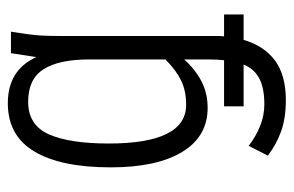

<svg xmlns="http://www.w3.org/2000/svg" viewBox="-150 -408 751 491"><g transform="rotate(-90 225.5 -162.5)"><path d="M43 -255Q43 -382 83.5 -450Q124 -518 207 -518Q292 -518 325 -445L335 -510H390L384 -471Q381 -449 380 -431Q379 -413 379 -388V0Q379 9 379 18Q379 27 378 35H434V85H369Q354 137 316.5 165Q279 193 215 193Q169 193 135.5 181Q102 169 73 147L98 98Q123 117 149.5 127.5Q176 138 204 138Q246 138 270.5 125Q295 112 306 85H199V35H317Q318 26 318.5 16Q319 6 319 -5V-67Q294 -39 263.5 -23Q233 -7 195 -7Q122 -7 82.5 -72Q43 -137 43 -255ZM104 -260Q104 -62 203 -62Q239 -62 265.5 -75Q292 -88 319 -115V-310Q319 -387 294 -426.5Q269 -466 211 -466Q151 -466 127.5 -413Q104 -360 104 -260Z"/></g></svg>

Font: Radio Canada Condensed Light
Style: Regular
Weight: 300
Width: 3
Designer: Charles Daoud, Etienne Aubert Bonn, Alexandre Saumier Demers, Jacques Le Bailly
Foundry: Radio-Canada
Version: Version 2.104; ttfautohint (v1.8.4.7-5d5b);gftools[0.9.28.de